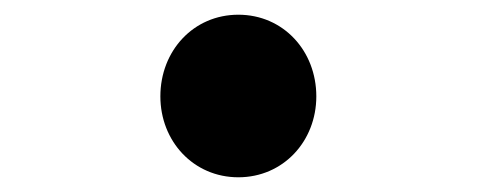

<svg xmlns="http://www.w3.org/2000/svg" viewBox="-20 -507 650 261"><path d="M304 -266C365 -266 410 -315 410 -376C410 -438 365 -487 304 -487C243 -487 198 -438 198 -376C198 -315 243 -266 304 -266Z"/></svg>

Font: Noto Sans T Chinese Black
Style: Bold
Weight: 900
Designer: Ryoko NISHIZUKA (kana & ideographs); Paul D. Hunt (Latin, Greek & Cyrillic); Wenlong ZHANG (bopomofo); Sandoll Communica
Foundry: Adobe Systems Incorporated
Version: Version 1.000;PS 1;hotconv 1.0.78;makeotf.lib2.5.61930